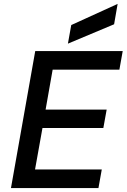

<svg xmlns="http://www.w3.org/2000/svg" viewBox="-20 -961 647 981"><path d="M36 0 160 -700H607L590 -605H249L213 -401H525L508 -307H197L159 -95H500L483 0ZM327 -738 344 -833 581 -941 563 -837Z"/></svg>

Font: DM Mono Medium
Style: Italic
Weight: 500
Italic angle: -10°
Designer: Colophon Foundry
Foundry: Colophon Foundry
Version: Version 1.000; ttfautohint (v1.8.2.53-6de2)